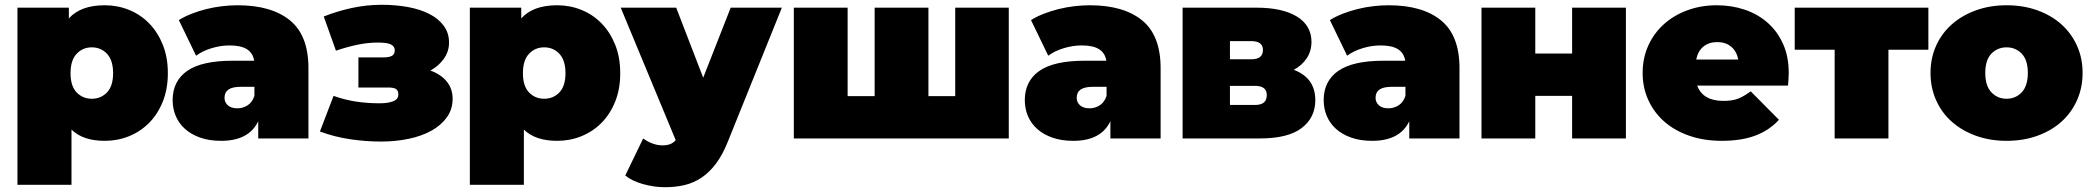

<svg xmlns="http://www.w3.org/2000/svg" viewBox="-20 -579 8747 803"><path d="M364 -166Q402 -166 427.5 -192.5Q453 -219 453 -273Q453 -327 427.5 -354Q402 -381 364 -381Q326 -381 300.5 -354Q275 -327 275 -273Q275 -219 300.5 -192.5Q326 -166 364 -166ZM279 194H53V-547H268V-502Q317 -557 418 -557Q472 -557 520 -537.5Q568 -518 604 -481Q640 -444 661 -391.5Q682 -339 682 -273Q682 -207 661 -154.5Q640 -102 604 -65.5Q568 -29 520 -9.5Q472 10 418 10Q327 10 279 -37Z M1044 -216H988Q952 -216 935.5 -204.5Q919 -193 919 -170Q919 -151 933 -138.5Q947 -126 973 -126Q996 -126 1015.5 -138.5Q1035 -151 1044 -178ZM905 10Q855 10 817 -3.5Q779 -17 753.5 -40Q728 -63 715 -94Q702 -125 702 -160Q702 -240 763 -282.5Q824 -325 952 -325H1043Q1038 -357 1013 -373Q988 -389 940 -389Q903 -389 865 -377.5Q827 -366 800 -346L728 -495Q752 -510 781.5 -521.5Q811 -533 843 -541Q875 -549 908.5 -553Q942 -557 974 -557Q1115 -557 1192.5 -494Q1270 -431 1270 -294V0H1060V-72Q1021 10 905 10Z M1574 13Q1635 13 1689.5 1.5Q1744 -10 1784.5 -32.5Q1825 -55 1849 -88.5Q1873 -122 1873 -166Q1873 -208 1848.5 -238Q1824 -268 1780 -284Q1815 -303 1836.5 -333.5Q1858 -364 1858 -401Q1858 -441 1836 -471Q1814 -501 1776 -520.5Q1738 -540 1686.5 -549.5Q1635 -559 1577 -559Q1514 -559 1453 -546Q1392 -533 1334 -510L1385 -367Q1432 -383 1475.5 -392Q1519 -401 1560 -401Q1601 -401 1616 -392.5Q1631 -384 1631 -369Q1631 -353 1620 -346Q1609 -339 1583 -339H1479V-213H1604Q1627 -213 1636.5 -206.5Q1646 -200 1646 -184Q1646 -164 1624.5 -155.5Q1603 -147 1568 -147Q1517 -147 1470 -154Q1423 -161 1375 -178L1318 -29Q1380 -6 1445.5 3.5Q1511 13 1574 13Z M2256 -166Q2294 -166 2319.5 -192.5Q2345 -219 2345 -273Q2345 -327 2319.5 -354Q2294 -381 2256 -381Q2218 -381 2192.5 -354Q2167 -327 2167 -273Q2167 -219 2192.5 -192.5Q2218 -166 2256 -166ZM2171 194H1945V-547H2160V-502Q2209 -557 2310 -557Q2364 -557 2412 -537.5Q2460 -518 2496 -481Q2532 -444 2553 -391.5Q2574 -339 2574 -273Q2574 -207 2553 -154.5Q2532 -102 2496 -65.5Q2460 -29 2412 -9.5Q2364 10 2310 10Q2219 10 2171 -37Z M2921 -254 3036 -547H3250L3025 11Q3003 67 2975 104.5Q2947 142 2914 164Q2881 186 2843 195Q2805 204 2761 204Q2716 204 2669.5 191Q2623 178 2595 155L2670 0Q2687 13 2708.5 21Q2730 29 2750 29Q2770 29 2783.5 23.5Q2797 18 2806 7L2576 -547H2808Z M3525 -177H3638V-547H3863V-177H3975V-547H4199V0H3300V-547H3525Z M4608 -216H4552Q4516 -216 4499.5 -204.5Q4483 -193 4483 -170Q4483 -151 4497 -138.5Q4511 -126 4537 -126Q4560 -126 4579.5 -138.5Q4599 -151 4608 -178ZM4469 10Q4419 10 4381 -3.5Q4343 -17 4317.5 -40Q4292 -63 4279 -94Q4266 -125 4266 -160Q4266 -240 4327 -282.5Q4388 -325 4516 -325H4607Q4602 -357 4577 -373Q4552 -389 4504 -389Q4467 -389 4429 -377.5Q4391 -366 4364 -346L4292 -495Q4316 -510 4345.5 -521.5Q4375 -533 4407 -541Q4439 -549 4472.5 -553Q4506 -557 4538 -557Q4679 -557 4756.5 -494Q4834 -431 4834 -294V0H4624V-72Q4585 10 4469 10Z M5124 -407V-331H5213Q5262 -331 5262 -370Q5262 -407 5213 -407ZM5124 -220V-140H5229Q5278 -140 5278 -181Q5278 -220 5229 -220ZM4926 0V-547H5233Q5344 -547 5404.5 -509.5Q5465 -472 5465 -404Q5465 -366 5445.5 -336Q5426 -306 5391 -287Q5481 -253 5481 -160Q5481 -87 5424 -43.5Q5367 0 5249 0Z M5858 -216H5802Q5766 -216 5749.5 -204.5Q5733 -193 5733 -170Q5733 -151 5747 -138.5Q5761 -126 5787 -126Q5810 -126 5829.5 -138.5Q5849 -151 5858 -178ZM5719 10Q5669 10 5631 -3.5Q5593 -17 5567.5 -40Q5542 -63 5529 -94Q5516 -125 5516 -160Q5516 -240 5577 -282.5Q5638 -325 5766 -325H5857Q5852 -357 5827 -373Q5802 -389 5754 -389Q5717 -389 5679 -377.5Q5641 -366 5614 -346L5542 -495Q5566 -510 5595.5 -521.5Q5625 -533 5657 -541Q5689 -549 5722.5 -553Q5756 -557 5788 -557Q5929 -557 6006.5 -494Q6084 -431 6084 -294V0H5874V-72Q5835 10 5719 10Z M6176 0V-547H6401V-355H6555V-547H6780V0H6555V-178H6401V0Z M7250 -330Q7243 -365 7220 -384Q7197 -403 7162 -403Q7127 -403 7104 -384Q7081 -365 7074 -330ZM7181 10Q7106 10 7044.5 -11.5Q6983 -33 6940 -71Q6897 -109 6873.5 -161Q6850 -213 6850 -274Q6850 -336 6873.5 -388Q6897 -440 6938.5 -477.5Q6980 -515 7037 -536Q7094 -557 7160 -557Q7221 -557 7275.5 -539Q7330 -521 7371.5 -485Q7413 -449 7437 -396Q7461 -343 7461 -274Q7461 -262 7460 -247.5Q7459 -233 7458 -221H7078Q7102 -157 7188 -157Q7226 -157 7250.5 -167Q7275 -177 7302 -197L7420 -78Q7380 -34 7321.5 -12Q7263 10 7181 10Z M7878 0H7653V-371H7486V-547H8045V-371H7878Z M8372 10Q8303 10 8244.5 -11Q8186 -32 8143.5 -69.5Q8101 -107 8077.5 -159.5Q8054 -212 8054 -274Q8054 -336 8077.5 -388Q8101 -440 8143.5 -477.5Q8186 -515 8244.5 -536Q8303 -557 8372 -557Q8442 -557 8500.5 -536Q8559 -515 8601 -477.5Q8643 -440 8666.5 -388Q8690 -336 8690 -274Q8690 -212 8666.5 -159.5Q8643 -107 8601 -69.5Q8559 -32 8500.5 -11Q8442 10 8372 10ZM8372 -166Q8410 -166 8435.5 -193Q8461 -220 8461 -274Q8461 -328 8435.5 -354.5Q8410 -381 8372 -381Q8334 -381 8308.5 -354.5Q8283 -328 8283 -274Q8283 -220 8308.5 -193Q8334 -166 8372 -166Z"/></svg>

Font: Montserrat-Alt1 Black
Style: Regular
Weight: 900
Designer: Differentunic
Foundry: Differentunic
Version: Version 7.222